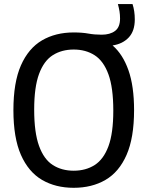

<svg xmlns="http://www.w3.org/2000/svg" viewBox="-20 -908 720 938"><path d="M340 9.5Q251.5 9.5 185.2 -29.2Q119 -68 82.2 -151.5Q45.5 -235 45.5 -370Q45.5 -505 82.2 -588.5Q119 -672 185.2 -710.8Q251.5 -749.5 340 -749.5Q381.5 -749.5 411.5 -744Q441.5 -738.5 476.5 -738.5Q517.5 -738.5 542 -756.8Q566.5 -775 566.5 -817.5Q566.5 -836 563.8 -852.8Q561 -869.5 556 -888H627.5Q638.5 -854 638.5 -813Q638.5 -756.5 609 -725Q579.5 -693.5 530 -686Q580 -643 607.5 -565Q635 -487 635 -370Q635 -234.5 598.2 -151Q561.5 -67.5 495.2 -29Q429 9.5 340 9.5ZM340 -74Q399 -74 442.5 -101.8Q486 -129.5 509.8 -193.5Q533.5 -257.5 533.5 -367.5Q533.5 -479.5 509.8 -544.8Q486 -610 442.5 -638Q399 -666 340 -666Q281.5 -666 238 -638.5Q194.5 -611 170.8 -546.8Q147 -482.5 147 -372.5Q147 -260.5 170.8 -195Q194.5 -129.5 238 -101.8Q281.5 -74 340 -74Z"/></svg>

Font: Encode Sans Semi Condensed Medium
Style: Regular
Weight: 500
Width: 4
Designer: Multiple Designers
Foundry: Impallari Type
Version: Version 3.000; ttfautohint (v1.8.3) -l 8 -r 50 -G 200 -x 14 